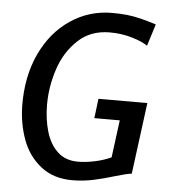

<svg xmlns="http://www.w3.org/2000/svg" viewBox="-54 -804 768 861"><g transform="rotate(5 330.5 -373.5)"><path d="M302.5 8Q217.5 8 161 -37Q104.5 -81.5 78.2 -152.5Q52 -223.5 50.5 -304.5Q49 -436.5 96.5 -539Q144.5 -641.5 228.8 -698.2Q313 -755 416 -755Q454 -755 483.8 -751.8Q513.5 -748.5 544.2 -741Q575 -733.5 615.5 -720.5L584.5 -622Q563 -638 515.2 -652.5Q467.5 -667 413.5 -667Q327.5 -667 271 -614Q214 -561 187.5 -481.5Q161 -402 161 -321Q161 -254 177.5 -198.5Q194 -143 229.5 -110Q265 -77 321 -77Q354 -77 394.5 -85.2Q435 -93.5 470 -109.5L492 -278H377.5L388.5 -366H608.5L566.5 -44.5Q552.5 -43 536.8 -39Q521 -35 493 -27Q444.5 -12 397.8 -2Q351 8 302.5 8Z"/></g></svg>

Font: Merriweather Sans Italic
Style: Regular
Weight: 400
Italic angle: -7.5°
Designer: Eben Sorkin
Foundry: Eben Sorkin
Version: Version 1.008; ttfautohint (v1.7.19-72a1) -l 8 -r 50 -G 200 